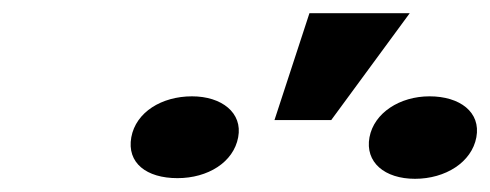

<svg xmlns="http://www.w3.org/2000/svg" viewBox="-20 -875 743 291"><path d="M449 -855 396 -693H482L601 -855ZM249 -605C295 -605 334 -629 341 -667C348 -704 316 -729 271 -729C225 -729 186 -705 179 -667C172 -628 202 -605 249 -605ZM609 -604C655 -604 695 -629 702 -667C709 -705 677 -729 631 -729C586 -729 547 -704 540 -667C533 -629 563 -604 609 -604Z"/></svg>

Font: Asimov
Style: XWidIt
Weight: 500
Designer: Google
Version: Version 2.000980; 2014